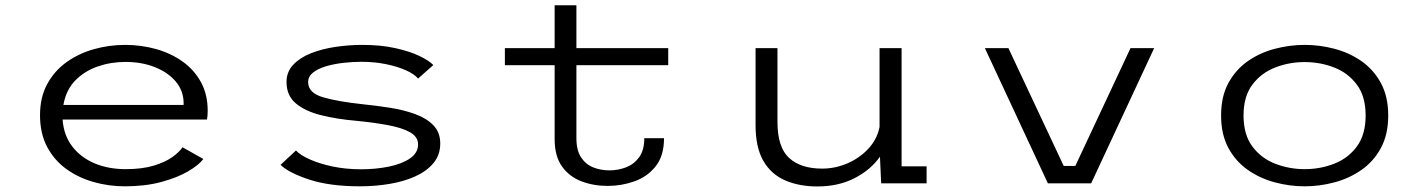

<svg xmlns="http://www.w3.org/2000/svg" viewBox="-20 -678 5280 710"><path d="M441.5 11Q382 11 325.8 -5Q269.5 -21 225 -53.2Q180.5 -85.5 154.2 -135Q128 -184.5 128 -252Q128 -318.5 154.8 -367.5Q181.5 -416.5 226.5 -448.5Q271.5 -480.5 327.5 -496.2Q383.5 -512 442.5 -512Q502.5 -512 557.5 -496.5Q612.5 -481 655.5 -450.2Q698.5 -419.5 723.2 -374Q748 -328.5 748 -269Q748 -249 745.5 -236H211.5Q215.5 -178 246.8 -137Q278 -96 329.2 -74.2Q380.5 -52.5 444.5 -52.5Q505.5 -52.5 548.5 -65.5Q591.5 -78.5 617.8 -97.5Q644 -116.5 655 -133.5L732 -90Q715 -67.5 675.2 -44.2Q635.5 -21 576.2 -5Q517 11 441.5 11ZM444 -449Q389.5 -449 340.8 -432Q292 -415 258 -380Q224 -345 214.5 -290H659V-296.5Q659 -341.5 630.5 -375.8Q602 -410 553.2 -429.5Q504.5 -449 444 -449Z M1311.5 11Q1199 11 1122.8 -14.2Q1046.5 -39.5 1017.5 -68.5L1074.5 -121.5Q1090 -104.5 1125.8 -88.5Q1161.5 -72.5 1210.5 -62.2Q1259.5 -52 1315.5 -52Q1369.5 -52 1417.5 -61.8Q1465.5 -71.5 1495.8 -92Q1526 -112.5 1526 -144Q1526 -172 1496.5 -188.8Q1467 -205.5 1415 -215.2Q1363 -225 1295 -231.5Q1226.5 -237.5 1168.2 -251.8Q1110 -266 1074.8 -295Q1039.5 -324 1039.5 -375Q1039.5 -412 1064 -438.2Q1088.5 -464.5 1129.2 -480.8Q1170 -497 1219.8 -504.5Q1269.5 -512 1319.5 -512Q1388.5 -512 1442.2 -500Q1496 -488 1531.5 -470.8Q1567 -453.5 1582.5 -437.5L1526 -387.5Q1512.5 -404 1481.2 -418Q1450 -432 1407.2 -440.8Q1364.5 -449.5 1316.5 -449.5Q1283.5 -449.5 1249 -445.5Q1214.5 -441.5 1185.2 -432.8Q1156 -424 1137.8 -409.8Q1119.5 -395.5 1119.5 -374.5Q1119.5 -334.5 1174 -318.5Q1228.5 -302.5 1321.5 -292.5Q1371.5 -287.5 1422.2 -279.5Q1473 -271.5 1515 -256.2Q1557 -241 1582.5 -214.8Q1608 -188.5 1608 -147.5Q1608 -105 1582.8 -74.8Q1557.5 -44.5 1515 -25.5Q1472.5 -6.5 1419.8 2.2Q1367 11 1311.5 11Z M2031 -163.5V-437H1847V-500H2031V-658.5H2111.5V-500H2451V-437H2111.5V-167Q2111.5 -122.5 2128.5 -96.5Q2145.5 -70.5 2173.2 -59.2Q2201 -48 2233.5 -48Q2265.5 -48 2295 -59.2Q2324.5 -70.5 2343.5 -96.5Q2362.5 -122.5 2362.5 -167H2435.5Q2435.5 -102 2404.8 -63.2Q2374 -24.5 2326.2 -7.5Q2278.5 9.5 2227.5 9.5Q2174.5 9.5 2130 -7.5Q2085.5 -24.5 2058.2 -62.5Q2031 -100.5 2031 -163.5Z M3002.5 11.5Q2935.5 11.5 2883.8 -10.8Q2832 -33 2803 -82.8Q2774 -132.5 2774 -215.5V-500H2855V-227Q2855 -133.5 2898 -94Q2941 -54.5 3020.5 -54.5Q3068.5 -54.5 3113.8 -74Q3159 -93.5 3191.2 -128.2Q3223.5 -163 3232.5 -208.5V-500H3314V-63H3406.5V0H3238.5L3234 -98.5Q3199.5 -49.5 3139.8 -19Q3080 11.5 3002.5 11.5Z M3855 0 3622 -500H3709L3913.5 -64.5H3956.5L4160.5 -500H4248L4015 0Z M4804.5 11Q4748.5 11 4693.8 -3.8Q4639 -18.5 4594.2 -49.8Q4549.5 -81 4522.5 -130.8Q4495.5 -180.5 4495.5 -251Q4495.5 -321.5 4522.5 -371Q4549.5 -420.5 4594.2 -451.8Q4639 -483 4694 -497.5Q4749 -512 4804.5 -512Q4860.5 -512 4915.2 -497.5Q4970 -483 5014.8 -451.8Q5059.5 -420.5 5086.5 -370.8Q5113.5 -321 5113.5 -251Q5113.5 -180.5 5086.5 -130.8Q5059.5 -81 5014.8 -49.8Q4970 -18.5 4915.2 -3.8Q4860.5 11 4804.5 11ZM4804.5 -52.5Q4862 -52.5 4913.5 -72.5Q4965 -92.5 4997.5 -136.2Q5030 -180 5030 -251Q5030 -321.5 4997.5 -365Q4965 -408.5 4913.5 -428.5Q4862 -448.5 4804.5 -448.5Q4747.5 -448.5 4695.8 -428.5Q4644 -408.5 4611.2 -365Q4578.5 -321.5 4578.5 -251Q4578.5 -180 4611.2 -136.2Q4644 -92.5 4695.8 -72.5Q4747.5 -52.5 4804.5 -52.5Z"/></svg>

Font: Trispace SemiExpanded Light
Style: Regular
Weight: 300
Width: 6
Designer: Tyler Finck
Foundry: Etcetera Type Company
Version: Version 1.210; ttfautohint (v1.8.3)